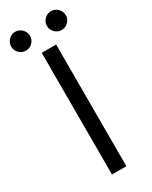

<svg xmlns="http://www.w3.org/2000/svg" viewBox="-247 -855 715 902"><g transform="rotate(-30 110.0 -404.0)"><path d="M72 -660H150.1V0H72ZM13.3 -808.1Q33.9 -808.1 49.2 -792.9Q64.4 -777.7 64.4 -756.7Q64.4 -735.7 49.2 -720.8Q33.9 -705.8 13.3 -705.8Q-7.9 -705.8 -22.8 -721.1Q-37.6 -736.4 -37.6 -756.7Q-37.6 -777.4 -22.8 -792.8Q-7.9 -808.1 13.3 -808.1ZM207.4 -808.1Q228 -808.1 243.2 -792.9Q258.5 -777.7 258.5 -756.7Q258.5 -735.7 243.2 -720.8Q228 -705.8 207.4 -705.8Q186.2 -705.8 171.3 -721.1Q156.4 -736.4 156.4 -756.7Q156.4 -777.4 171.3 -792.8Q186.2 -808.1 207.4 -808.1Z"/></g></svg>

Font: League Spartan Extralight
Style: Regular
Weight: 200
Foundry: The League of Moveable Type
Version: Version 2.300; ttfautohint (v1.8.3)